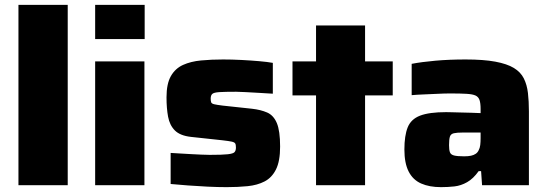

<svg xmlns="http://www.w3.org/2000/svg" viewBox="-20 -763 2256 791"><path d="M56 0V-743H259V0Z M372 -602V-743H576V-602ZM372 0V-510H575V0Z M914 8Q878 8 836 6Q794 4 754.5 1Q715 -2 683 -5V-133Q703 -132 724.5 -130.5Q746 -129 768 -128Q790 -127 809 -126Q828 -125 844 -125Q896 -125 918.5 -127.5Q941 -130 946.5 -136.5Q952 -143 952 -155Q952 -167 949 -172Q946 -177 934.5 -179.5Q923 -182 897 -185L767 -199Q722 -204 700.5 -225.5Q679 -247 672.5 -282Q666 -317 666 -362Q666 -418 684 -449.5Q702 -481 734 -495.5Q766 -510 808.5 -514Q851 -518 899 -518Q935 -518 974 -516Q1013 -514 1047.5 -511Q1082 -508 1104 -504V-377Q1075 -379 1045.5 -380.5Q1016 -382 992 -383.5Q968 -385 953 -385Q906 -385 883.5 -383.5Q861 -382 854.5 -376Q848 -370 848 -357Q848 -347 850 -341.5Q852 -336 862.5 -333.5Q873 -331 897 -328L1018 -315Q1054 -311 1080.5 -299.5Q1107 -288 1120.5 -256Q1134 -224 1134 -159Q1134 -99 1117 -65Q1100 -31 1070 -15.5Q1040 0 1000 4Q960 8 914 8Z M1282 0V-370H1185V-510H1282V-658H1484V-510H1598V-370H1484V0Z M1797 8Q1749 8 1715 -7Q1681 -22 1663.5 -56.5Q1646 -91 1646 -147Q1646 -204 1659.5 -238Q1673 -272 1710.5 -286.5Q1748 -301 1818 -301Q1826 -301 1842.5 -300.5Q1859 -300 1880 -299.5Q1901 -299 1921.5 -298.5Q1942 -298 1960 -297V-314Q1960 -338 1955.5 -351Q1951 -364 1939 -369.5Q1927 -375 1902 -376.5Q1877 -378 1835 -378Q1811 -378 1782.5 -376.5Q1754 -375 1726 -374Q1698 -373 1676 -371V-500Q1718 -508 1774.5 -513Q1831 -518 1898 -518Q1972 -518 2020.5 -509Q2069 -500 2097 -483Q2125 -466 2138 -440Q2151 -414 2155 -380Q2159 -346 2159 -304V0H1966L1962 -58H1952Q1930 -27 1904.5 -12.5Q1879 2 1852 5Q1825 8 1797 8ZM1892 -119Q1909 -119 1920.5 -121.5Q1932 -124 1940 -129.5Q1948 -135 1952 -144Q1957 -153 1958.5 -165.5Q1960 -178 1960 -194V-217H1887Q1862 -217 1849.5 -214Q1837 -211 1833.5 -200Q1830 -189 1830 -165Q1830 -146 1833.5 -136Q1837 -126 1850.5 -122.5Q1864 -119 1892 -119Z"/></svg>

Font: Saira SemiExpanded ExtraBold
Style: Regular
Weight: 800
Width: 6
Designer: Hector Gatti with collaboration of the Omnibus-Type team
Foundry: Omnibus-Type
Version: Version 1.101